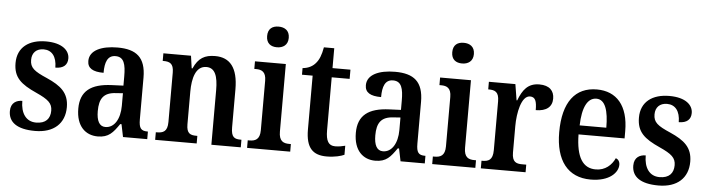

<svg xmlns="http://www.w3.org/2000/svg" viewBox="-47 -968 4362 1184"><g transform="rotate(5 2134.0 -376.0)"><path d="M195 10C311 10 378 -52 378 -153C378 -241 328 -282 240 -321C159 -356 133 -376 133 -425C133 -469 160 -496 205 -496C255 -496 286 -459 286 -390C337 -390 361 -414 361 -453C361 -502 316 -546 215 -546C110 -546 39 -495 39 -397C39 -308 85 -269 183 -225C258 -191 284 -169 284 -123C284 -74 257 -42 197 -42C135 -42 101 -91 101 -168C67 -168 30 -152 30 -99C30 -31 82 10 195 10Z M583 10C651 10 677 -23 715 -78H723L739 0H889V-47H886C846 -47 833 -63 833 -118V-376C833 -501 774 -547 658 -547C559 -547 485 -515 485 -449C485 -404 518 -384 585 -384C585 -449 600 -493 650 -493C703 -493 714 -447 714 -373V-316L643 -313C513 -308 449 -259 449 -151C449 -41 508 10 583 10ZM625 -52C587 -52 570 -87 570 -146C570 -222 595 -262 672 -266L715 -269V-191C715 -109 680 -52 625 -52Z M938 0H1195V-47H1190C1152 -47 1128 -55 1128 -113V-315C1128 -398 1148 -475 1214 -475C1268 -475 1286 -424 1286 -338V0H1468V-47H1464C1425 -47 1404 -56 1404 -118V-353C1404 -488 1353 -547 1262 -547C1198 -547 1158 -525 1129 -459H1124L1113 -536H942V-489H946C984 -489 1010 -480 1010 -423V-117C1010 -56 982 -47 943 -47H938Z M1636 -634C1673 -634 1704 -653 1704 -698C1704 -744 1673 -762 1636 -762C1598 -762 1570 -744 1570 -698C1570 -653 1598 -634 1636 -634ZM1507 0H1774V-47H1764C1728 -47 1700 -58 1700 -118V-536H1509V-489H1520C1554 -489 1582 -478 1582 -422V-116C1582 -58 1553 -47 1517 -47H1507Z M2000 10C2051 10 2090 -1 2109 -10V-66C2090 -61 2070 -57 2047 -57C2006 -57 1989 -85 1989 -151V-479H2100V-536H1989V-659H1925C1916 -609 1904 -581 1886 -560C1869 -539 1842 -523 1805 -520V-479H1871V-146C1871 -30 1916 10 2000 10Z M2301 10C2369 10 2395 -23 2433 -78H2441L2457 0H2607V-47H2604C2564 -47 2551 -63 2551 -118V-376C2551 -501 2492 -547 2376 -547C2277 -547 2203 -515 2203 -449C2203 -404 2236 -384 2303 -384C2303 -449 2318 -493 2368 -493C2421 -493 2432 -447 2432 -373V-316L2361 -313C2231 -308 2167 -259 2167 -151C2167 -41 2226 10 2301 10ZM2343 -52C2305 -52 2288 -87 2288 -146C2288 -222 2313 -262 2390 -266L2433 -269V-191C2433 -109 2398 -52 2343 -52Z M2782 -634C2819 -634 2850 -653 2850 -698C2850 -744 2819 -762 2782 -762C2744 -762 2716 -744 2716 -698C2716 -653 2744 -634 2782 -634ZM2653 0H2920V-47H2910C2874 -47 2846 -58 2846 -118V-536H2655V-489H2666C2700 -489 2728 -478 2728 -422V-116C2728 -58 2699 -47 2663 -47H2653Z M2954 0H3231V-47H3205C3170 -47 3143 -55 3143 -114V-278C3143 -359 3164 -468 3218 -468C3251 -468 3260 -442 3260 -387C3326 -387 3361 -416 3361 -467C3361 -515 3332 -547 3269 -547C3198 -547 3166 -503 3141 -437H3137L3121 -536H2957V-489H2960C2998 -489 3024 -480 3024 -421V-119C3024 -56 2996 -47 2957 -47H2954Z M3634 10C3752 10 3803 -49 3803 -96C3803 -117 3792 -130 3778 -135C3758 -91 3719 -55 3660 -55C3581 -55 3538 -118 3536 -261H3821V-306C3821 -464 3747 -547 3625 -547C3492 -547 3416 -452 3416 -264C3416 -90 3492 10 3634 10ZM3703 -317H3538C3541 -429 3572 -490 3627 -490C3682 -490 3703 -422 3703 -317Z M4054 10C4170 10 4237 -52 4237 -153C4237 -241 4187 -282 4099 -321C4018 -356 3992 -376 3992 -425C3992 -469 4019 -496 4064 -496C4114 -496 4145 -459 4145 -390C4196 -390 4220 -414 4220 -453C4220 -502 4175 -546 4074 -546C3969 -546 3898 -495 3898 -397C3898 -308 3944 -269 4042 -225C4117 -191 4143 -169 4143 -123C4143 -74 4116 -42 4056 -42C3994 -42 3960 -91 3960 -168C3926 -168 3889 -152 3889 -99C3889 -31 3941 10 4054 10Z"/></g></svg>

Font: Noto Serif Bengali Condensed SemiBold
Style: Regular
Weight: 600
Width: 3
Designer: Juan Bruce, Universal Thirst, Indian Type Foundry and the Monotype Design Team.
Foundry: Monotype Imaging Inc.
Version: Version 2.003